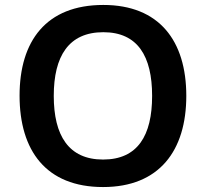

<svg xmlns="http://www.w3.org/2000/svg" viewBox="-20 -745 831 775"><path d="M732 -358C732 -580 623 -725 397 -725C166 -725 59 -579 59 -359C59 -137 166 10 396 10C623 10 732 -137 732 -358ZM197 -358C197 -518 257 -615 397 -615C536 -615 594 -518 594 -358C594 -198 536 -101 396 -101C257 -101 197 -198 197 -358Z"/></svg>

Font: Noto Kufi Arabic SemiBold
Style: Regular
Weight: 600
Designer: Monotype Design Team, David Williams, Khaled Hosny
Foundry: Google LLC
Version: Version 2.109